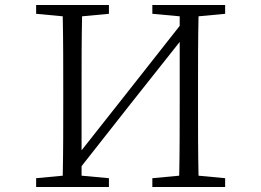

<svg xmlns="http://www.w3.org/2000/svg" viewBox="-20 -745 1040 765"><path d="M587 -690 696 -680V-642L500 -393L305 -146V-390C305 -488 305 -585 307 -680L414 -690V-725H124V-690L230 -680C232 -584 232 -487 232 -390V-335C232 -237 232 -140 230 -45L124 -35V0H414V-35L305 -45V-83L501 -332L696 -578V-345C696 -239 696 -140 694 -45L587 -35V0H877V-35L771 -45C769 -141 769 -238 769 -335V-390C769 -488 769 -585 771 -680L877 -690V-725H587Z"/></svg>

Font: Kiri Minchoo Light
Style: Regular
Weight: 300
Designer: Ryoko NISHIZUKA 西塚涼子 (kana & ideographs); Frank Grießhammer (Latin, Greek & Cyrillic);
akenotsuki.com/eyeben/fonts/ (U+
Foundry: Adobe
akenotsuki.com/eyeben/fonts/
Version: Version 4.002;hotconv 1.0.119;makeotfexe 2.5.65604